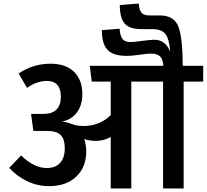

<svg xmlns="http://www.w3.org/2000/svg" viewBox="-20 -1062 1165 1082"><path d="M1125 -691V-602H1015V0H899V-602H720V0H604V-290Q565 -268 520 -268Q486 -268 455 -278Q466 -245 466 -208Q466 -121 410 -67Q354 -13 256 -13Q192 -13 133 -41Q74 -69 32 -116L99 -186Q172 -115 244 -115Q292 -115 318.5 -144Q345 -173 345 -226Q345 -280 321 -302Q297 -324 250 -324H168L155 -420H226Q274 -420 298.5 -445Q323 -470 323 -516Q323 -606 244 -606Q189 -606 132 -567L85 -648Q167 -703 265 -703Q351 -703 397.5 -657Q444 -611 444 -532Q444 -472 415 -430.5Q386 -389 328 -376Q351 -376 376 -366Q412 -352 451 -352Q541 -352 604 -413V-602H497L486 -691H901Q898 -729 881.5 -744.5Q865 -760 830 -760Q812 -760 767 -753.5Q722 -747 695 -747Q618 -747 586 -781Q554 -815 554 -892L654 -900Q657 -859 670.5 -842Q684 -825 717 -825Q733 -825 780.5 -831.5Q828 -838 850 -838Q913 -838 939 -770Q934 -842 912.5 -870Q891 -898 837 -898H776Q710 -898 682.5 -929.5Q655 -961 655 -1034L762 -1042Q765 -1004 778 -989.5Q791 -975 823 -975H881Q959 -975 984 -915Q1009 -855 1010 -691Z"/></svg>

Font: FiraGO Medium
Style: Regular
Weight: 500
Designer: bBox Type
Foundry: bBox Type GmbH
Version: Version 1.001;PS 001.001;hotconv 1.0.88;makeotf.lib2.5.64775